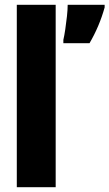

<svg xmlns="http://www.w3.org/2000/svg" viewBox="-20 -780 456 800"><path d="M212 0H50V-760H212ZM416 -749Q394 -670 353 -600H244V-614Q248 -631 252 -658Q256 -685 259 -712.5Q262 -740 262 -760H416Z"/></svg>

Font: Noto Sans Tamil ExtraCondensed Black
Style: Regular
Weight: 900
Width: 2
Designer: Jelle Bosma - Monotype Design Team
Foundry: Monotype Imaging Inc.
Version: Version 2.004; ttfautohint (v1.8.4.7-5d5b)